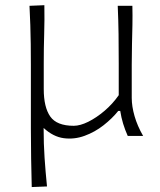

<svg xmlns="http://www.w3.org/2000/svg" viewBox="-20 -531 624 750"><path d="M104 199.7 163.6 197.3Q157.7 139.2 154.1 85.4Q150.4 31.7 150.4 -31.2Q188 3.4 229.2 8.8Q270.5 14.2 310.5 -0.5Q350.6 -15.1 384.5 -41.7Q418.5 -68.4 441.9 -97.7H449.7Q453.6 -72.3 460.9 -48.1Q468.3 -23.9 479 0H539.1Q516.6 -39.1 505.6 -77.4Q494.6 -115.7 494.6 -148.4V-278.3Q494.6 -320.8 495.6 -358.9Q496.6 -397 497.3 -433.8Q498 -470.7 497.1 -508.3H439.9Q442.4 -451.2 443.1 -397.7Q443.8 -344.2 443.8 -282.2V-159.2Q420.4 -125.5 388.7 -98.4Q356.9 -71.3 325 -55.4Q293 -39.6 268.1 -39.6Q201.7 -39.6 176.3 -75.9Q150.9 -112.3 150.9 -183.1V-282.2Q150.9 -344.2 152.6 -398.9Q154.3 -453.6 153.3 -510.7L95.2 -508.3Q97.2 -470.2 98.4 -433.6Q99.6 -397 100.1 -359.1Q100.6 -321.3 100.6 -278.3V-29.3Q100.6 33.7 101.6 88.1Q102.5 142.6 104 199.7Z"/></svg>

Font: Pinar-VF-FD
Style: Regular
Weight: 300
Designer: Amin Abedi
Version: Version 3.0